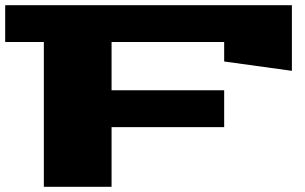

<svg xmlns="http://www.w3.org/2000/svg" viewBox="-20 -720 1175 740"><path d="M0 -558V-700H1105V-447L844 -483V-558H410V-372H844V-230H410V0H149V-558Z"/></svg>

Font: Stalin One
Style: Regular
Weight: 400
Designer: Jovanny Lemonad
Foundry: Alexey Maslov, Jovanny Lemonad
Version: Version 3.002; ttfautohint (v0.91) -l 8 -r 50 -G 200 -x 0 -w